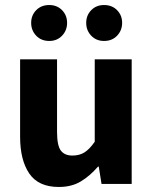

<svg xmlns="http://www.w3.org/2000/svg" viewBox="-20 -732 609 764"><path d="M214 12Q133 12 96.5 -41.5Q60 -95 60 -188V-496H207V-207Q207 -153 222 -133Q237 -113 268 -113Q296 -113 316 -125.5Q336 -138 357 -168V-496H504V0H384L373 -69H370Q338 -32 301.5 -10Q265 12 214 12ZM176 -569Q144 -569 124 -590Q104 -611 104 -641Q104 -671 124 -691.5Q144 -712 176 -712Q207 -712 227 -691.5Q247 -671 247 -641Q247 -611 227 -590Q207 -569 176 -569ZM394 -569Q363 -569 343 -590Q323 -611 323 -641Q323 -671 343 -691.5Q363 -712 394 -712Q426 -712 446 -691.5Q466 -671 466 -641Q466 -611 446 -590Q426 -569 394 -569Z"/></svg>

Font: Mada
Style: Bold
Weight: 700
Designer: Khaled Hosny
Version: Version 1.5